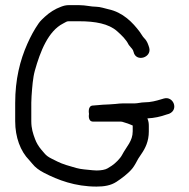

<svg xmlns="http://www.w3.org/2000/svg" viewBox="-20 -673 717 727"><path d="M490 -281.5H446C436.6 -281.5 428.8 -280.6 417.6 -279.4C401.5 -277.8 387.1 -277.4 368.6 -276.5C353.3 -275.8 342.3 -273.5 333 -273.5C310.5 -273.5 317 -242.8 317 -241.5C317 -240.6 311.3 -212.5 333 -212.5H432C435.9 -212.5 438.3 -213.1 443.1 -211.8C459 -207.3 470.1 -203.4 482.5 -197.7C482.5 -197.7 482.5 -196.6 482.5 -196V-176C482.5 -138.6 459.6 -119.3 441.9 -85.8C435 -72.6 416.6 -54.4 403.2 -45.5L387.5 -35.7C379.1 -30.4 362.9 -27.5 345.5 -27.5C339.5 -27.5 334.9 -27.9 330.6 -28.4C308.1 -31 288.9 -31.3 268.4 -37C241.4 -44.5 216.7 -51.6 197.6 -61.2L173.6 -73.2C163.1 -78.4 154.8 -84.6 148.6 -92.1L136.6 -106.1C126 -118.7 118 -132.1 112.7 -146.4C104.9 -167.1 98.5 -186.7 98.5 -214V-284C98.5 -292.4 98.9 -300.6 99.5 -309.1C102 -344 104.4 -378.4 112 -405.6C132.5 -478.7 162.6 -555.3 218.8 -583.9C230 -589.6 232.2 -592.5 240 -592.5H280C340.6 -592.5 391.7 -583.3 423.5 -554.8C441.3 -538.9 457.2 -523.7 466.8 -504.4C467.1 -503.9 467.6 -503.1 468 -502.5C477.8 -489.5 483.4 -487.1 485.8 -476.3C494.7 -436.2 555.8 -454.7 544.9 -492.7C540.9 -505 537.8 -516.9 525.8 -528.8C519.7 -534.9 515 -544.6 509 -552.5C482.7 -587.6 445.7 -626.4 390.1 -638.1C379.1 -640.5 358.7 -647.5 344 -647.5C324.2 -647.5 304.5 -653.5 280 -653.5H240C229.9 -653.5 221.5 -651.4 211.4 -647.6C188.2 -639.1 168 -626.2 149.8 -609.5C142.9 -603.1 133.2 -594.4 126.7 -585.1C109.7 -560.6 96.8 -536.9 83.5 -507C55.8 -444.7 37.5 -372.4 37.5 -283V-214C37.5 -153.6 57.2 -100.5 90.8 -66.5L102.3 -53.1C113.5 -39 127.8 -28.5 146.4 -18.8C199.3 8.7 264.5 33.5 345.5 33.5C374 33.5 399.5 29.5 421 15.4C439.6 3.2 465.1 -15.6 480.7 -34.6C489.8 -45.7 497.2 -61 503.6 -72.4L515.3 -90C530.3 -111.6 543.5 -138.3 543.5 -175V-196C543.5 -206.5 542.5 -214 538.1 -224.7C564.5 -226.1 587.9 -231.2 609.9 -239.1L619.6 -242C619.9 -242.1 620.5 -242.3 620.9 -242.5C657.6 -258.2 636.2 -310.2 600.5 -300L590.4 -297C572.3 -291.5 550.5 -285.5 527 -285.5C514.2 -285.5 501.6 -281.5 490 -281.5Z"/></svg>

Font: CiSf OpenHand
Style: Bd
Weight: 400
Foundry: Cannot Into Space Fonts
Version: Version 0.7892